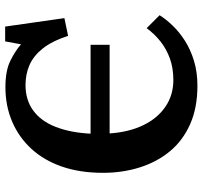

<svg xmlns="http://www.w3.org/2000/svg" viewBox="-40 -714 767 726"><g transform="rotate(-90 343.0 -351.5)"><path d="M381 12Q298 12 236 -15.5Q174 -43 133.5 -92Q93 -141 72.5 -206Q52 -271 52 -345Q52 -432 75.5 -500Q99 -568 142.5 -615.5Q186 -663 245.5 -688.5Q305 -714 376 -714Q438 -714 475.5 -695.5Q513 -677 538 -655L549 -715H605L637 -491L570 -477Q550 -538 522 -573Q494 -608 459.5 -623Q425 -638 384 -638Q327 -638 287 -608.5Q247 -579 225.5 -523.5Q204 -468 200 -392H536V-320H201Q206 -247 232 -193Q258 -139 302 -109Q346 -79 403 -79Q448 -79 484 -92Q520 -105 548.5 -127.5Q577 -150 599 -180L648 -131Q633 -107 608.5 -81.5Q584 -56 551 -35Q518 -14 475.5 -1Q433 12 381 12Z"/></g></svg>

Font: Literata 18pt SemiBold
Style: Regular
Weight: 600
Designer: Latin by Veronika Burian and Jose Scaglione. Greek by Irene Vlachou. Cyrillic by Vera Evstafieva.
Foundry: TypeTogether
Version: Version 3.103;gftools[0.9.29]